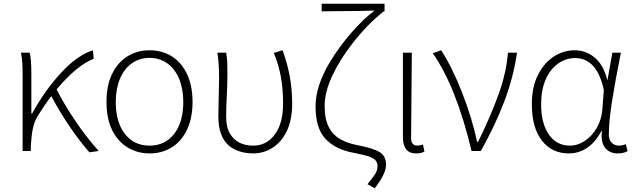

<svg xmlns="http://www.w3.org/2000/svg" viewBox="-20 -814 3425 1035"><path d="M93 -530H140Q149 -499 149 -410V-202H153Q223 -329 310.5 -423Q398 -517 481 -543L485 -497Q417 -471 337.5 -390Q258 -309 184 -190Q165 -160 157 -120Q149 -80 146 -25V0H102V-396Q102 -440 100.5 -470.5Q99 -501 93 -530ZM251 -306 284 -334Q325 -253 385 -164Q445 -75 512 0L462 7Q412 -49 356 -131Q300 -213 251 -306Z M668 -19Q614 -52 584 -114Q554 -176 554 -264Q554 -355 585 -417Q615 -478 667.5 -510.5Q720 -543 786 -543Q854 -543 906.5 -510Q959 -477 988.5 -414Q1018 -351 1018 -264Q1018 -179 988.5 -116Q959 -53 906.5 -20Q854 13 786 13Q721 13 668 -19ZM968 -264Q968 -334 946 -388Q924 -442 882.5 -472Q841 -502 786 -502Q732 -502 690.5 -472.5Q649 -443 626.5 -389Q604 -335 604 -264Q604 -156 653 -92.5Q702 -29 786 -29Q870 -29 919 -92.5Q968 -156 968 -264Z M1248 -7Q1157 -50 1157 -187Q1157 -222 1159 -292Q1161 -362 1161 -396Q1161 -470 1152 -530H1199Q1204 -505 1205 -479Q1206 -453 1206 -410Q1206 -366 1202 -284Q1201 -265 1200 -240Q1199 -215 1199 -187Q1199 -128 1220 -93Q1259 -29 1345 -29Q1417 -29 1461.5 -89Q1506 -149 1506 -257Q1506 -329 1495 -394.5Q1484 -460 1456 -529L1503 -543Q1555 -404 1555 -257Q1555 -168 1526 -107Q1497 -48 1449.5 -17.5Q1402 13 1343 13Q1291 13 1248 -7Z M2015 80Q2015 61 2002.5 48.5Q1990 36 1962.5 27.5Q1935 19 1883 9Q1787 -9 1734 -66Q1681 -123 1681 -242Q1681 -349 1757 -477Q1808 -562 1874 -637.5Q1940 -713 1999 -757Q1911 -754 1818 -754Q1742 -754 1714 -753V-794H2053V-753H2049Q1963 -686 1880 -580Q1811 -491 1770.5 -404Q1730 -317 1730 -243Q1730 -170 1754 -126Q1776 -85 1815.5 -63Q1855 -41 1909 -31Q1992 -15 2026.5 6Q2061 27 2061 74Q2061 123 2000 201L1961 179Q1994 138 2004.5 120.5Q2015 103 2015 80Z M2152 -76V-530H2200Q2200 -443 2198 -297Q2196 -151 2196 -69Q2196 -49 2205 -39Q2214 -29 2229 -29Q2241 -29 2260 -35L2268 3Q2252 13 2222 13Q2152 13 2152 -76Z M2313 -527 2358 -543Q2418 -451 2471.5 -313.5Q2525 -176 2552 -49H2557Q2624 -185 2667 -304Q2710 -423 2718 -530H2767Q2748 -398 2699 -268.5Q2650 -139 2572 0H2522Q2440 -345 2313 -527Z M2847 -252Q2847 -346 2880 -410Q2912 -474 2964.5 -508.5Q3017 -543 3078 -543Q3139 -543 3186.5 -503Q3234 -463 3253 -384H3255L3281 -530H3327Q3297 -381 3279.5 -270.5Q3262 -160 3262 -87Q3262 -61 3277 -45Q3292 -29 3316 -29Q3335 -29 3353 -37L3363 1Q3342 13 3309 13Q3271 13 3247 -11.5Q3223 -36 3223 -82Q3223 -89 3225 -107H3222Q3156 13 3046 13Q2955 13 2901 -56.5Q2847 -126 2847 -252ZM3227 -224 3235 -329Q3198 -501 3080 -501Q3032 -501 2991 -473Q2947 -443 2922 -386.5Q2897 -330 2897 -252Q2897 -149 2938.5 -89Q2980 -29 3052 -29Q3095 -29 3134 -55.5Q3173 -82 3198 -126.5Q3223 -171 3227 -224Z"/></svg>

Font: Merged Yaku Han JP ExtraLight
Style: Regular
Weight: 250
Designer: Ryoko NISHIZUKA 西塚涼子 (kana, bopomofo & ideographs); Paul D. Hunt (Latin, Greek & Cyrillic); Sandoll Communications 산돌커뮤니
Foundry: Adobe
Version: Version 2.004